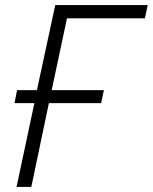

<svg xmlns="http://www.w3.org/2000/svg" viewBox="-20 -734 600 754"><path d="M45 0 115 -329H37L47 -380H125L197 -714H560L549 -662H243L183 -380H388L377 -329H172L103 0Z"/></svg>

Font: Noto Sans UI Light
Style: Italic
Weight: 300
Italic angle: -12°
Designer: Monotype Design Team
Foundry: Monotype Imaging Inc.
Version: Version 1.901